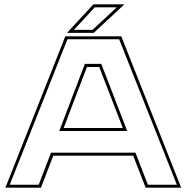

<svg xmlns="http://www.w3.org/2000/svg" viewBox="-20 -868 863 888"><path d="M5 0 282 -700H541L818 0H653.5L596 -148H226.5L169.5 0ZM25 -13.5H159L216 -162H606.5L664 -13.5H798L531 -686.5H292ZM254 -262 372.5 -572.5H448.5L568.5 -262ZM274.5 -276H548L439 -558H382ZM290 -716 412 -848H555.5L413.5 -716ZM322 -730H408L520 -834H418Z"/></svg>

Font: Tourney Expanded Thin
Style: Regular
Weight: 100
Width: 7
Designer: Tyler Finck
Foundry: Etcetera Type Co
Version: Version 1.010; ttfautohint (v1.8.3)